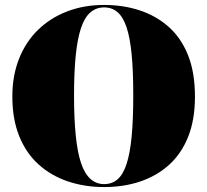

<svg xmlns="http://www.w3.org/2000/svg" viewBox="-20 -743 840 778"><path d="M402 -723Q478 -723 544.5 -701.5Q611 -680 662 -635.5Q713 -591 741.5 -520.5Q770 -450 770 -351Q770 -258 742.5 -189Q715 -120 665 -75Q615 -30 548 -7.5Q481 15 402 15Q323 15 255 -8Q187 -31 136.5 -76.5Q86 -122 58 -191Q30 -260 30 -352Q30 -436 57 -504.5Q84 -573 133.5 -621.5Q183 -670 251.5 -696.5Q320 -723 402 -723ZM402 -713Q370 -713 346.5 -693Q323 -673 308.5 -630Q294 -587 287 -519.5Q280 -452 280 -356Q280 -262 287 -193.5Q294 -125 308.5 -82Q323 -39 346.5 -18Q370 3 402 3Q434 3 456.5 -16.5Q479 -36 493 -79Q507 -122 513.5 -190.5Q520 -259 520 -357Q520 -454 513.5 -522Q507 -590 493 -632Q479 -674 456.5 -693.5Q434 -713 402 -713Z"/></svg>

Font: Kalnia
Style: Bold
Weight: 700
Designer: Frida Medrano
Foundry: Frida Medrano
Version: Version 1.105